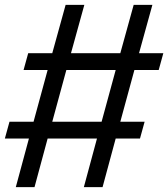

<svg xmlns="http://www.w3.org/2000/svg" viewBox="-21 -770 692 790"><path d="M324 0 378 -200H175L121 0H44L98 -200H-1L18 -269H117L175 -482H76L95 -551H194L249 -750H326L271 -551H474L529 -750H606L551 -551H651L632 -482H532L474 -269H574L555 -200H455L401 0ZM252 -482 194 -269H397L455 -482Z"/></svg>

Font: Graduate
Style: Regular
Weight: 400
Version: Version 1.001